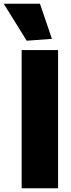

<svg xmlns="http://www.w3.org/2000/svg" viewBox="-66 -1008 381 1028"><path d="M50 -740H245V0H50ZM77 -790 -46 -988H148L212 -800Z"/></svg>

Font: Encode Sans Compressed
Style: Black
Weight: 900
Designer: Pablo Impallari, Andres Torresi
Foundry: Pablo Impallari, Andres Torresi
Version: Version 1.000; ttfautohint (v1.00) -l 8 -r 50 -G 200 -x 14 -